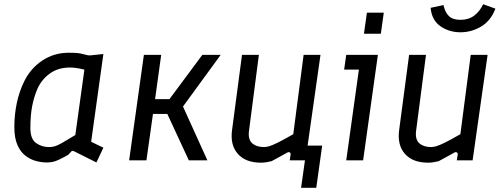

<svg xmlns="http://www.w3.org/2000/svg" viewBox="-20 -760 2381 910"><path d="M201 10Q177 10 150.5 3Q124 -4 100.5 -22Q77 -40 62.5 -73Q48 -106 48 -158Q48 -216 59.5 -271Q71 -326 95 -375Q125 -436 180.5 -473Q236 -510 306 -510Q321 -510 333.5 -509.5Q346 -509 359 -507L397 -498Q404 -497 413 -498L470 -504L412 -88L470 -60L437 10L331 -43Q322 -48 317 -41L303 -26Q276 -11 259 -3Q242 5 229 7.5Q216 10 201 10ZM212 -63Q226 -63 239 -66.5Q252 -70 274 -82.5Q296 -95 337 -120L380 -430Q340 -440 312 -440Q255 -440 215.5 -411Q176 -382 157 -338Q141 -301 132.5 -257Q124 -213 124 -153Q124 -101 151 -82Q178 -63 212 -63Z M592 0 662 -500H744L715 -290H783L939 -500H1026L837 -241L831 -291L963 0H875L773 -220H705L674 0Z M1407 130 1431 -40 1420 -70H1507L1479 130ZM1217 11Q1144 11 1107 -31Q1070 -73 1080 -145L1127 -500H1207L1160 -139Q1155 -99 1175.5 -81Q1196 -63 1231 -63Q1242 -63 1256 -67Q1270 -71 1296.5 -84Q1323 -97 1370 -124L1419 -500H1499L1428 0H1353L1357 -25Q1359 -34 1353.5 -37.5Q1348 -41 1340 -36Q1318 -24 1300 -14Q1282 -4 1267 4Q1255 7 1242 9Q1229 11 1217 11Z M1621 0 1681 -430H1611L1621 -500H1771L1701 0ZM1705 -600 1719 -700H1799L1785 -600Z M2009 11Q1936 11 1899 -31Q1862 -73 1872 -145L1919 -500H1999L1952 -139Q1947 -99 1967.5 -81Q1988 -63 2023 -63Q2034 -63 2048 -67Q2062 -71 2088.5 -84Q2115 -97 2162 -124L2211 -500H2291L2220 0H2145L2149 -25Q2151 -34 2145.5 -37.5Q2140 -41 2132 -36Q2110 -24 2092 -14Q2074 -4 2059 4Q2047 7 2034 9Q2021 11 2009 11ZM2163 -607Q2108 -607 2067 -636Q2026 -665 2021 -723L2082 -736Q2089 -702 2107.5 -684Q2126 -666 2162 -666Q2201 -666 2227.5 -686Q2254 -706 2270 -740L2328 -719Q2306 -661 2260 -634Q2214 -607 2163 -607Z"/></svg>

Font: Finlandica
Style: Italic
Weight: 400
Italic angle: -8°
Designer: Niklas Ekholm, Juho Hiilivirta, Jaakko Suomalainen
Foundry: Helsinki Type Studio
Version: Version 1.064